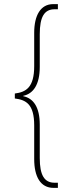

<svg xmlns="http://www.w3.org/2000/svg" viewBox="-20 -780 354 932"><path d="M240 132H261V107H245C195 107 173 70 173 -13V-175C173 -260 142 -303 93 -313V-315C142 -325 173 -370 173 -455V-614C173 -698 195 -735 245 -735H261V-760H238C177 -760 146 -705 146 -621V-459C146 -355 106 -333 52 -326V-302C106 -295 146 -275 146 -171V-8C146 77 176 132 240 132Z"/></svg>

Font: Noto Serif Bengali ExtraCondensed Thin
Style: Regular
Weight: 100
Width: 2
Designer: Juan Bruce, Universal Thirst, Indian Type Foundry and the Monotype Design Team.
Foundry: Monotype Imaging Inc.
Version: Version 2.003